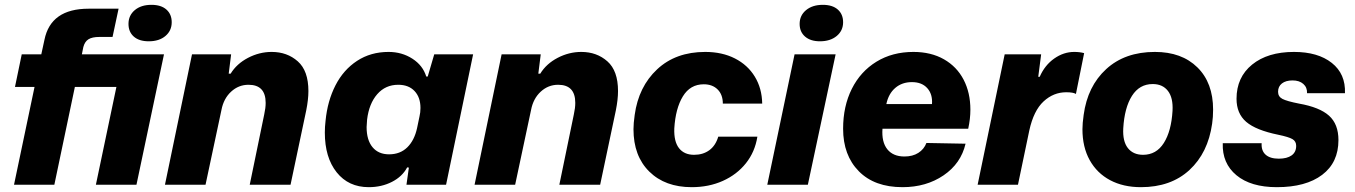

<svg xmlns="http://www.w3.org/2000/svg" viewBox="-20 -765 5609 795"><path d="M123 -405H42L70 -540H151L164 -600Q190 -729 347 -729H471L446 -612H391Q362 -612 346.5 -602.5Q331 -593 325 -570L319 -540H659L545 0H377L462 -405H290L205 0H38ZM512 -666Q512 -701 538 -723Q564 -745 607 -745Q647 -745 669 -725.5Q691 -706 691 -673Q691 -638 665 -616Q639 -594 596 -594Q556 -594 534 -613.5Q512 -633 512 -666Z M775 -540H937L927 -460H935Q960 -501 1007 -525.5Q1054 -550 1105 -550Q1169 -550 1213 -511Q1257 -472 1257 -388Q1257 -353 1248 -308L1183 0H1014L1074 -291Q1080 -318 1080 -339Q1080 -414 1009 -414Q968 -414 937 -385.5Q906 -357 897 -310L831 0H663Z M1325 -216Q1325 -240 1328 -265Q1336 -347 1369 -411.5Q1402 -476 1458.5 -513Q1515 -550 1589 -550Q1644 -550 1687.5 -522Q1731 -494 1745 -448H1751L1778 -540H1939L1827 0H1663L1673 -71L1666 -72Q1646 -34 1603 -12Q1560 10 1507 10Q1423 10 1374 -51.5Q1325 -113 1325 -216ZM1707 -235 1717 -283Q1721 -299 1721 -318Q1721 -362 1696.5 -388Q1672 -414 1629 -414Q1576 -414 1542 -375Q1508 -336 1500 -270Q1498 -248 1498 -239Q1498 -185 1522.5 -155.5Q1547 -126 1591 -126Q1637 -126 1666.5 -155Q1696 -184 1707 -235Z M2057 -540H2219L2209 -460H2217Q2242 -501 2289 -525.5Q2336 -550 2387 -550Q2451 -550 2495 -511Q2539 -472 2539 -388Q2539 -353 2530 -308L2465 0H2296L2356 -291Q2362 -318 2362 -339Q2362 -414 2291 -414Q2250 -414 2219 -385.5Q2188 -357 2179 -310L2113 0H1945Z M2603 -230Q2603 -254 2608 -289Q2624 -406 2701 -478Q2778 -550 2900 -550Q2970 -550 3023 -523Q3076 -496 3105.5 -447.5Q3135 -399 3136 -336H2973Q2973 -373 2951.5 -394.5Q2930 -416 2894 -416Q2838 -416 2807.5 -366Q2777 -316 2772 -233Q2770 -179 2791.5 -151.5Q2813 -124 2854 -124Q2891 -124 2917 -143Q2943 -162 2954 -199H3116Q3106 -136 3068.5 -89Q3031 -42 2973 -16Q2915 10 2844 10Q2734 10 2668.5 -54.5Q2603 -119 2603 -230Z M3270 -540H3440L3325 0H3157ZM3291 -666Q3291 -701 3317.5 -723Q3344 -745 3387 -745Q3427 -745 3449 -725.5Q3471 -706 3471 -673Q3471 -638 3444.5 -616Q3418 -594 3375 -594Q3336 -594 3313.5 -613.5Q3291 -633 3291 -666Z M3471 -232Q3471 -325 3507 -397Q3543 -469 3609 -509.5Q3675 -550 3762 -550Q3835 -550 3888.5 -519.5Q3942 -489 3970 -435Q3998 -381 3998 -311Q3998 -273 3989 -232H3634Q3630 -177 3654 -147Q3678 -117 3725 -117Q3759 -117 3782.5 -132Q3806 -147 3816 -173L3978 -170Q3959 -88 3887 -39Q3815 10 3717 10Q3601 10 3536 -56Q3471 -122 3471 -232ZM3839 -334Q3842 -375 3819.5 -400Q3797 -425 3756 -425Q3715 -425 3687 -401Q3659 -377 3650 -334Z M4140 -540H4291L4279 -447H4285Q4306 -495 4345 -522.5Q4384 -550 4428 -550Q4451 -550 4469 -545L4435 -376Q4424 -383 4395 -383Q4342 -383 4301 -345Q4260 -307 4242 -225L4195 0H4028Z M4462 -230Q4462 -254 4467 -289Q4483 -408 4560.5 -479Q4638 -550 4762 -550Q4873 -550 4938 -486Q5003 -422 5003 -311Q5003 -280 4999 -253Q4982 -132 4905 -61Q4828 10 4704 10Q4631 10 4576.5 -19Q4522 -48 4492 -102Q4462 -156 4462 -230ZM4835 -306Q4838 -360 4816 -388.5Q4794 -417 4753 -417Q4698 -417 4667 -368Q4636 -319 4631 -234Q4628 -180 4650 -152Q4672 -124 4713 -124Q4768 -124 4799 -173Q4830 -222 4835 -306Z M5043 -172H5204Q5202 -141 5220.5 -124.5Q5239 -108 5275 -108Q5309 -108 5328 -121.5Q5347 -135 5347 -161Q5347 -180 5331.5 -189Q5316 -198 5273 -207Q5180 -226 5140 -260.5Q5100 -295 5100 -356Q5100 -445 5164.5 -497.5Q5229 -550 5338 -550Q5437 -550 5494.5 -504.5Q5552 -459 5549 -379H5392Q5393 -403 5376.5 -417.5Q5360 -432 5332 -432Q5304 -432 5288 -419.5Q5272 -407 5272 -385Q5272 -365 5290 -355.5Q5308 -346 5359 -336Q5444 -321 5483 -286Q5522 -251 5522 -185Q5522 -92 5454.5 -41Q5387 10 5267 10Q5159 10 5099.5 -39.5Q5040 -89 5043 -172Z"/></svg>

Font: Mona Sans ExtraBold
Style: Italic
Weight: 800
Italic angle: -11.7°
Designer: Deni Anggara
Foundry: GitHub
Version: Version 2.000